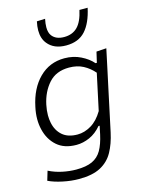

<svg xmlns="http://www.w3.org/2000/svg" viewBox="-139 -844 862 1131"><g transform="rotate(-15 291.5 -278.0)"><path d="M200 203Q152.5 203 101.5 192.2Q50.5 181.5 15.5 164.5L32.5 107.5Q71.5 127 114.8 136Q158 145 198.5 145Q259.5 145 296.2 128Q333 111 353.8 74.8Q374.5 38.5 387 -19L397.5 -69H390.5Q358 -30.5 318 -12.8Q278 5 237.5 5Q163.5 5 119 -34.2Q74.5 -73.5 59.5 -137Q52 -167.5 52 -201Q52 -236.5 60.5 -274.5Q82.5 -381.5 145.2 -444Q208 -506.5 298.5 -506.5Q353.5 -506.5 398.2 -484.2Q443 -462 469.5 -431H477.5L492.5 -495.5L553.5 -499.5Q541 -441 529.5 -386.5Q518 -331.5 504.5 -270L450 -14.5Q435.5 53 408.5 101.5Q381.5 150 332 176.5Q282.5 203 200 203ZM259.5 -52.5Q301.5 -52.5 342.5 -76.8Q383.5 -101 414.5 -153.5L462 -375Q434 -407.5 397.2 -427Q360.5 -446.5 311 -446.5Q232 -446.5 187 -396Q142 -345.5 126 -270Q119 -236.5 119 -206.5Q119 -183 123.5 -161Q133.5 -111.5 167.2 -82Q201 -52.5 259.5 -52.5ZM330.5 -576.5Q256 -576.5 218.5 -623.5Q193 -655 193 -704.5Q193 -729 199.5 -758.5L250 -760.5Q244 -732 244 -710Q244 -677 258 -658.5Q281.5 -627.5 331.5 -627.5Q382 -627.5 413 -658.5Q444 -689.5 459 -758.5H509Q490 -669.5 448 -623Q406 -576.5 330.5 -576.5Z"/></g></svg>

Font: Heraclito Light
Style: Italic
Weight: 300
Italic angle: -12°
Designer: Kostas Bartsokas (font) & Cristiano Sobral (main changes)
Foundry: Kostas Bartsokas (font) & Cristiano Sobral (main changes)
Version: Version 1.00;July 8, 2020;FontCreator 13.0.0.2655 64-bit